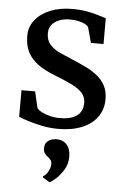

<svg xmlns="http://www.w3.org/2000/svg" viewBox="-57 -608 604 920"><g transform="rotate(5 245.0 -148.5)"><path d="M235 11Q197.6 11 160 3.6Q122.4 -3.7 91.7 -13.5Q61 -23.2 44.3 -30.4V-158.4H110L128 -80.3Q134.3 -70.8 151.1 -61.7Q167.9 -52.7 190.8 -47Q213.7 -41.3 238.3 -41.3Q278.2 -41.3 302.6 -51.7Q327 -62.1 338.1 -80.6Q349.2 -99.1 349.2 -123.4Q349.2 -152 331.2 -171.8Q313.1 -191.5 279.2 -208.1Q245.3 -224.7 197.1 -243.2Q148.2 -262.2 115.3 -286Q82.3 -309.8 65.7 -342.4Q49.1 -374.9 49.1 -420Q49.1 -464.5 75.9 -497.6Q102.6 -530.6 148.7 -549Q194.7 -567.4 252.1 -567.4Q295.2 -567.4 327.5 -561.2Q359.8 -555 382.1 -547.6Q404.4 -540.3 416.7 -536.9V-413H356.1L335.9 -487Q331.3 -495.1 318.1 -501.7Q304.9 -508.2 286.7 -512.2Q268.5 -516.1 248.8 -516.1Q217.8 -516.5 194.6 -507.2Q171.5 -497.9 158.9 -481.4Q146.3 -464.8 146.3 -442.4Q146.3 -407.6 165.1 -386.8Q184 -366.1 213.8 -352.4Q243.7 -338.8 276.6 -325.2Q309.2 -311.7 340.1 -296.8Q371 -281.8 395.6 -262.3Q420.2 -242.8 434.7 -215.7Q449.3 -188.7 449.3 -150.7Q449.3 -102 423.8 -65.7Q398.3 -29.4 350.2 -9.2Q302.1 11 235 11ZM300.2 139.7Q300 174.3 283.4 202Q266.7 229.7 246.9 247.2Q227.1 264.7 217.4 269.3H216.1L183.8 249.6L183.2 243.1Q197.5 236.4 207.5 217.2Q217.5 197.9 217.5 183.7Q217.5 168.4 210.7 160.7Q204 152.9 196.6 147.9Q189 142.4 182.6 133.7Q176.2 125.1 176.2 108.7Q176.2 89.5 186 79.1Q195.9 68.8 208.8 64.9Q221.7 61 230 61H232.4Q263.1 61 281.7 81.3Q300.3 101.7 300.2 139.7Z"/></g></svg>

Font: Merriweather Light
Style: Regular
Weight: 300
Designer: Eben Sorkin
Foundry: Eben Sorkin
Version: Version 2.100